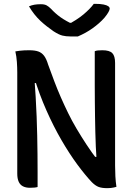

<svg xmlns="http://www.w3.org/2000/svg" viewBox="-20 -971 690 1001"><path d="M176 4Q170 6 159 7Q148 8 136 8Q115 8 100 0.5Q85 -7 77.5 -23.5Q70 -40 70 -66Q70 -131 70 -197.5Q70 -264 70 -330Q70 -396 70 -462.5Q70 -529 70 -594Q70 -619 68 -648Q66 -677 60 -703Q72 -705 83.5 -706.5Q95 -708 107 -708.5Q119 -709 132 -709Q162 -709 180 -702.5Q198 -696 210 -680Q222 -664 231 -634Q247 -590 263 -547.5Q279 -505 297 -464Q315 -423 335 -382Q355 -341 379 -300.5Q403 -260 430.5 -218Q458 -176 491 -133L451 -153H507L484 -130Q481 -169 479.5 -206.5Q478 -244 477 -282Q476 -320 475.5 -359Q475 -398 474.5 -440Q474 -482 474 -527Q474 -573 474 -616.5Q474 -660 474 -704Q481 -707 490 -708Q499 -709 514 -709Q551 -709 565.5 -694Q580 -679 580 -643Q580 -577 580 -510.5Q580 -444 580 -377Q580 -310 580 -243Q580 -176 580 -108Q580 -80 581.5 -52Q583 -24 587 3Q581 5 573.5 6.5Q566 8 558 9Q550 10 540 10Q511 10 494 3.5Q477 -3 459 -21Q424 -58 383 -113.5Q342 -169 300.5 -240.5Q259 -312 222 -395.5Q185 -479 157 -571L191 -538H141L159 -568Q163 -517 166 -465.5Q169 -414 171 -363.5Q173 -313 174 -264Q175 -215 175.5 -167.5Q176 -120 176 -74Q176 -53 176 -34Q176 -15 176 4ZM386 -781Q379 -781 372.5 -781Q366 -781 359.5 -781Q353 -781 347 -781Q324 -781 305.5 -785.5Q287 -790 259 -808Q242 -820 224.5 -833.5Q207 -847 190.5 -862.5Q174 -878 159 -897Q144 -916 131 -938Q145 -944 159.5 -946.5Q174 -949 193 -949Q212 -949 223 -943Q234 -937 246 -925Q268 -901 295 -881.5Q322 -862 371 -839L314 -852Q331 -852 348 -852Q365 -852 382 -852L325 -838Q381 -867 415.5 -896Q450 -925 469 -951H475Q503 -951 520 -947.5Q537 -944 544.5 -938.5Q552 -933 552 -926Q552 -920 545.5 -908Q539 -896 525 -879Q512 -864 496 -850Q480 -836 462.5 -823.5Q445 -811 426 -800.5Q407 -790 386 -781Z"/></svg>

Font: Recursive Casual Medium
Style: Regular
Weight: 500
Version: Version 1.047